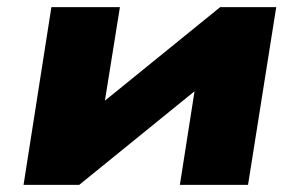

<svg xmlns="http://www.w3.org/2000/svg" viewBox="-20 -518 839 538"><path d="M46 0 124 -498H316L265 -180H205L597 -498H754L675 0H484L534 -319H595L202 0Z"/></svg>

Font: Nunito Sans 10pt Expanded Black
Style: Italic
Weight: 900
Width: 7
Italic angle: -9°
Designer: Vernon Adams
Foundry: Vernon Adams
Version: Version 3.101;gftools[0.9.27]